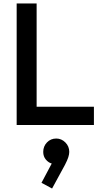

<svg xmlns="http://www.w3.org/2000/svg" viewBox="-20 -720 590 1106"><path d="M76 0V-700H191V-105H521V0ZM280 366 219 333 278 222Q259 217 244 199Q229 181 229 155Q229 123 250.5 100.5Q272 78 304 78Q334 78 356.5 100.5Q379 123 379 155Q379 168 373.5 185.5Q368 203 354 230Z"/></svg>

Font: Outfit Medium
Style: Regular
Weight: 500
Designer: Rodrigo Fuenzalida
Foundry: fragTYPE
Version: Version 1.100; ttfautohint (v1.8.4.7-5d5b);gftools[0.9.27]